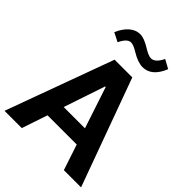

<svg xmlns="http://www.w3.org/2000/svg" viewBox="-260 -1064 1194 1194"><g transform="rotate(45 336.5 -467.5)"><path d="M465.8 -169.4 522 0H673.3L415 -709H259.3L0 0H151.9L209 -169.4ZM340.3 -549.8 430.7 -276.9H243.7L335.4 -549.8ZM195.8 -798.8C213.9 -837.9 234.4 -857.4 256.3 -857.4C270.5 -857.4 290.5 -849.6 316.4 -833.5C354.5 -810.5 387.2 -798.8 414.6 -798.8C468.3 -798.8 508.8 -833.5 536.6 -902.8L478.5 -934.6C459.5 -894.5 437.5 -874.5 413.1 -874.5C398.4 -874.5 377 -883.3 348.6 -900.9C313.5 -922.9 283.7 -934.1 259.8 -934.1C210.4 -934.1 166 -896.5 136.7 -828.6Z"/></g></svg>

Font: Estedad Bold
Style: Regular
Weight: 700
Designer: Amin Abedi
Version: Version 7.3